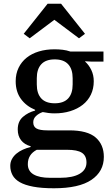

<svg xmlns="http://www.w3.org/2000/svg" viewBox="-20 -796 602 1028"><path d="M269 212Q203 212 158 203.5Q113 195 86 179.5Q59 164 47 141.5Q35 119 35 92Q35 72 44 55.5Q53 39 68 26.5Q83 14 103 5Q123 -4 144 -9V-13Q111 -22 93 -45Q75 -68 75 -103Q75 -146 102.5 -170Q130 -194 168 -204V-208Q120 -228 92 -266.5Q64 -305 64 -361Q64 -401 79.5 -433Q95 -465 122.5 -487Q150 -509 188 -520.5Q226 -532 272 -532Q294 -532 315.5 -529.5Q337 -527 357 -520H534V-466H472L436 -468V-466Q456 -448 469 -421Q482 -394 482 -361Q482 -321 466.5 -289Q451 -257 423 -235Q395 -213 356.5 -201Q318 -189 272 -189Q255 -189 239.5 -191Q224 -193 209 -196Q188 -189 173 -175Q158 -161 158 -141Q158 -118 175.5 -108Q193 -98 234 -98H351Q448 -98 492 -60Q536 -22 536 44Q536 122 469.5 167Q403 212 269 212ZM273 -243Q321 -243 345 -269Q369 -295 369 -344V-377Q369 -426 345 -452Q321 -478 273 -478Q225 -478 201 -452Q177 -426 177 -377V-344Q177 -295 201 -269Q225 -243 273 -243ZM129 83Q129 120 160 138Q191 156 248 156H302Q370 156 406.5 134.5Q443 113 443 74Q443 38 418.5 22Q394 6 339 6H177Q129 31 129 83ZM107 -615 235 -776H307L435 -615L403 -591L271 -690L139 -591Z"/></svg>

Font: IBM Plex Serif Medium
Style: Regular
Weight: 500
Designer: Mike Abbink, Paul van der Laan, Pieter van Rosmalen
Foundry: Bold Monday
Version: Version 2.5